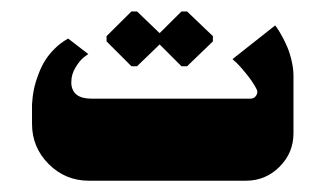

<svg xmlns="http://www.w3.org/2000/svg" viewBox="-20 -320 576 340"><path d="M222.7 -202.7 262.7 -241.3 301.3 -202.7H311.3L357 -246.7V-256L311.3 -299.7H301.3L262.7 -261.3L222.7 -299.7H212.7L168.7 -256V-246.7L212.7 -202.7ZM137.3 0H415.7Q450.3 0 475 -24.7Q499.7 -49.3 499.7 -84V-185.7Q499.7 -198.7 496.3 -212.8Q493 -227 488.3 -237.7Q483.7 -248.3 478.8 -257Q474 -265.7 470.7 -270.3Q467.3 -275 467.3 -275L391.7 -215.3Q394.7 -212.7 399.5 -208.2Q404.3 -203.7 415.8 -189.7Q427.3 -175.7 434.3 -162.3Q437.3 -156.7 433.8 -151Q430.3 -145.3 423.7 -145.3H142Q108.3 -145.3 106.3 -171.7Q106.3 -173.3 106.3 -175Q106.3 -188.3 113.8 -200.7Q121.3 -213 128.7 -218.7L136.3 -224.3L100.7 -251.7Q87.3 -244.3 76.7 -233.7Q66 -223 59.5 -212.3Q53 -201.7 48.2 -188.8Q43.3 -176 41.2 -167Q39 -158 37.8 -147.8Q36.7 -137.7 36.7 -135Q36.7 -132.3 36.7 -130V-100.7Q36.7 -59 66.2 -29.5Q95.7 0 137.3 0Z"/></svg>

Font: Jomhuria
Style: Regular
Weight: 400
Designer: Arabic design by Kourosh Beigpour, Latin design by Eben Sorkin, engineering by Lasse Fister and Khaled Hosney
Version: Version 1.0010